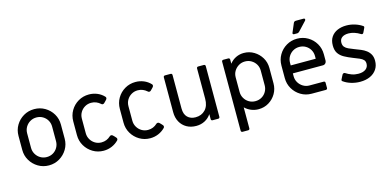

<svg xmlns="http://www.w3.org/2000/svg" viewBox="-83 -1264 3987 1959"><g transform="rotate(-15 1910.5 -284.0)"><path d="M286 13Q224 13 173 -17.5Q122 -48 92 -98.5Q62 -149 62 -210V-358Q62 -420 92 -470.5Q122 -521 173 -551Q224 -581 286 -581Q348 -581 399 -551Q450 -521 480 -470.5Q510 -420 510 -358V-210Q510 -149 480 -98.5Q450 -48 399 -17.5Q348 13 286 13ZM286 -75Q323 -75 353 -92.5Q383 -110 400.5 -140.5Q418 -171 418 -207V-361Q418 -398 400.5 -428Q383 -458 353 -475.5Q323 -493 286 -493Q250 -493 220 -475.5Q190 -458 172 -428Q154 -398 154 -361V-207Q154 -171 172 -140.5Q190 -110 220 -92.5Q250 -75 286 -75Z M864 13Q802 13 751 -17.5Q700 -48 670 -99Q640 -150 640 -212V-356Q640 -419 670 -470Q700 -521 751 -551Q802 -581 864 -581Q910 -581 951 -564Q992 -547 1022 -515Q1028 -509 1028 -501Q1028 -492 1021 -484Q1015 -477 1007.5 -469.5Q1000 -462 992 -454Q985 -448 976 -448Q967 -448 960 -456Q941 -473 917 -483Q893 -493 864 -493Q828 -493 798 -475.5Q768 -458 750 -428Q732 -398 732 -361V-207Q732 -171 750 -140.5Q768 -110 798 -92.5Q828 -75 864 -75Q893 -75 917 -85Q941 -95 960 -113Q967 -120 976 -120Q985 -120 992 -114Q999 -107 1006.5 -100Q1014 -93 1021 -84Q1028 -77 1028 -68Q1028 -59 1022 -53Q992 -22 951 -4.5Q910 13 864 13Z M1356 13Q1294 13 1243 -17.5Q1192 -48 1162 -99Q1132 -150 1132 -212V-356Q1132 -419 1162 -470Q1192 -521 1243 -551Q1294 -581 1356 -581Q1402 -581 1443 -564Q1484 -547 1514 -515Q1520 -509 1520 -501Q1520 -492 1513 -484Q1507 -477 1499.5 -469.5Q1492 -462 1484 -454Q1477 -448 1468 -448Q1459 -448 1452 -456Q1433 -473 1409 -483Q1385 -493 1356 -493Q1320 -493 1290 -475.5Q1260 -458 1242 -428Q1224 -398 1224 -361V-207Q1224 -171 1242 -140.5Q1260 -110 1290 -92.5Q1320 -75 1356 -75Q1385 -75 1409 -85Q1433 -95 1452 -113Q1459 -120 1468 -120Q1477 -120 1484 -114Q1491 -107 1498.5 -100Q1506 -93 1513 -84Q1520 -77 1520 -68Q1520 -59 1514 -53Q1484 -22 1443 -4.5Q1402 13 1356 13Z M1842 13Q1785 13 1741.5 -11.5Q1698 -36 1673.5 -80.5Q1649 -125 1649 -183V-552Q1649 -559 1653.5 -563.5Q1658 -568 1665 -568H1725Q1732 -568 1736.5 -563.5Q1741 -559 1741 -552V-198Q1741 -137 1773 -105.5Q1805 -74 1858 -74Q1921 -74 1960.5 -115.5Q2000 -157 2000 -232V-552Q2000 -559 2004.5 -563.5Q2009 -568 2016 -568H2076Q2083 -568 2087.5 -563.5Q2092 -559 2092 -552V-16Q2092 -9 2087.5 -4.5Q2083 0 2076 0H2016Q2009 0 2004.5 -4.5Q2000 -9 2000 -16V-69Q1974 -30 1933 -8.5Q1892 13 1842 13Z M2281 193Q2274 193 2269.5 188.5Q2265 184 2265 177V-552Q2265 -559 2269.5 -563.5Q2274 -568 2281 -568H2334Q2341 -568 2345.5 -563.5Q2350 -559 2350 -552V-508Q2378 -544 2417 -562.5Q2456 -581 2500 -581Q2559 -581 2607.5 -551.5Q2656 -522 2685 -473.5Q2714 -425 2714 -365V-203Q2714 -144 2685.5 -95Q2657 -46 2608.5 -16.5Q2560 13 2500 13Q2460 13 2423 -2Q2386 -17 2357 -45V177Q2357 184 2352.5 188.5Q2348 193 2341 193ZM2490 -75Q2527 -75 2557 -92.5Q2587 -110 2604.5 -140.5Q2622 -171 2622 -207V-362Q2622 -399 2604.5 -428.5Q2587 -458 2557 -476Q2527 -494 2490 -494Q2453 -494 2423 -476Q2393 -458 2375 -428.5Q2357 -399 2357 -362V-207Q2357 -171 2375 -140.5Q2393 -110 2423 -92.5Q2453 -75 2490 -75Z M3063 0Q3001 0 2950 -30.5Q2899 -61 2869 -112Q2839 -163 2839 -225V-356Q2839 -419 2869 -470Q2899 -521 2950 -551Q3001 -581 3063 -581Q3125 -581 3176 -551Q3227 -521 3257 -470Q3287 -419 3287 -356V-289Q3287 -273 3276 -261.5Q3265 -250 3249 -250H2931V-219Q2931 -183 2949 -153Q2967 -123 2997 -105Q3027 -87 3063 -87H3213Q3220 -87 3224.5 -82.5Q3229 -78 3229 -71V-16Q3229 -9 3224.5 -4.5Q3220 0 3213 0ZM2931 -334H3195V-362Q3195 -399 3177.5 -429Q3160 -459 3130 -476.5Q3100 -494 3063 -494Q3027 -494 2997 -476.5Q2967 -459 2949 -429Q2931 -399 2931 -362ZM3046 -633Q3038 -633 3034.5 -639Q3031 -645 3035 -652L3074 -744Q3077 -752 3083.5 -756.5Q3090 -761 3100 -761H3180Q3195 -761 3195 -748Q3195 -742 3190 -737L3102 -643Q3098 -639 3092 -636Q3086 -633 3078 -633Z M3574 11Q3526 11 3479.5 -3Q3433 -17 3399 -42Q3389 -48 3394 -60Q3400 -73 3406.5 -85.5Q3413 -98 3419 -109Q3425 -118 3435 -118Q3437 -118 3439.5 -117.5Q3442 -117 3445 -116Q3476 -96 3508.5 -84.5Q3541 -73 3578 -73Q3627 -73 3655 -94Q3683 -115 3683 -152Q3683 -177 3669 -192Q3655 -207 3628 -218.5Q3601 -230 3562 -245Q3516 -263 3478.5 -283.5Q3441 -304 3419.5 -335.5Q3398 -367 3398 -419Q3398 -473 3422.5 -509Q3447 -545 3489 -563Q3531 -581 3583 -581Q3629 -581 3672.5 -567.5Q3716 -554 3751 -530Q3761 -523 3755 -511Q3750 -499 3744 -487.5Q3738 -476 3732 -463Q3728 -454 3718 -454Q3712 -454 3708 -457Q3676 -477 3644.5 -487Q3613 -497 3584 -497Q3540 -497 3515 -478.5Q3490 -460 3490 -424Q3490 -396 3504 -379Q3518 -362 3543.5 -350.5Q3569 -339 3603 -326Q3635 -314 3665.5 -301.5Q3696 -289 3720.5 -270.5Q3745 -252 3760 -225Q3775 -198 3775 -158Q3775 -106 3749.5 -68Q3724 -30 3679 -9.5Q3634 11 3574 11Z"/></g></svg>

Font: Miriam Libre Medium
Style: Regular
Weight: 500
Version: Version 2.000